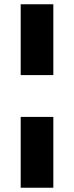

<svg xmlns="http://www.w3.org/2000/svg" viewBox="-20 -880 347 900"><path d="M77 -528H230V-860H77ZM77 0H230V-332H77Z"/></svg>

Font: Hussar
Style: BdSuprExt
Weight: 700
Foundry: Cannot Into Space Fonts
Version: Version 2.00